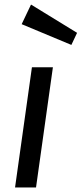

<svg xmlns="http://www.w3.org/2000/svg" viewBox="-20 -822 358 842"><path d="M46 0 120 -527H212L138 0ZM293 -625 75 -716 116 -802 318 -678Z"/></svg>

Font: Yekcdsyqcyvpieeyorgstswgcgt
Style: Regular
Weight: 400
Italic angle: -8°
Designer: Carrois Corporate & Edenspiekermann
Foundry: Carrois Corporate GbR & Edenspiekermann AG
Version: Version 2.001